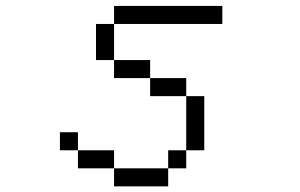

<svg xmlns="http://www.w3.org/2000/svg" viewBox="-20 -708 1040 665"><path d="M750 -625H375V-687.5H750ZM187.5 -250H250V-187.5H187.5ZM250 -187.5H375V-125H250ZM312.5 -625H375V-500H312.5ZM375 -125H562.5V-62.5H375ZM375 -500H500V-437.5H375ZM500 -437.5H625V-375H500ZM562.5 -187.5H625V-125H562.5ZM625 -375H687.5V-187.5H625Z"/></svg>

Font: 寒蝉点阵体 16px
Style: Regular
Weight: 400
Designer: Designed by Warren2060
Foundry: ChillType
Version: Version 1.000